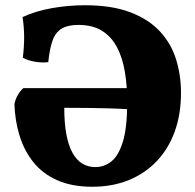

<svg xmlns="http://www.w3.org/2000/svg" viewBox="-20 -705 745 732"><path d="M332 7Q254 7 198 -18Q142 -43 107 -87Q72 -131 54.5 -188Q37 -245 35 -308Q43 -346 69 -369H479V-288Q432 -291 392 -292Q352 -293 312.5 -293.5Q273 -294 225 -294Q225 -182 255 -125Q285 -68 344 -68Q377 -68 404.5 -89.5Q432 -111 448.5 -165Q465 -219 465 -316Q465 -378 456 -431.5Q447 -485 426 -525Q405 -565 369 -587.5Q333 -610 279 -610Q238 -610 214.5 -595.5Q191 -581 180 -549.5Q169 -518 164 -468Q139 -465 111.5 -470Q84 -475 67 -485Q72 -525 72 -563Q72 -601 66 -640Q116 -663 178 -674Q240 -685 304 -685Q406 -685 476 -658.5Q546 -632 589 -586Q632 -540 651 -479.5Q670 -419 670 -351Q670 -269 646 -203Q622 -137 577 -90Q532 -43 470 -18Q408 7 332 7Z"/></svg>

Font: Vollkorn Black
Style: Regular
Weight: 900
Designer: Friedrich Althausen
Foundry: Friedrich Althausen
Version: Version 5.000